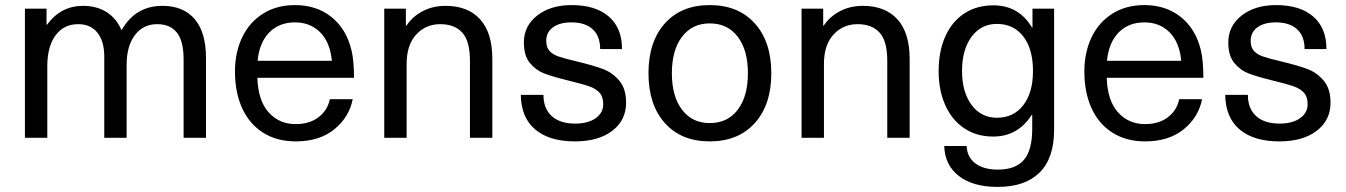

<svg xmlns="http://www.w3.org/2000/svg" viewBox="-20 -542 5293 755"><path d="M790 -314V0H702V-307Q702 -381 675.5 -414Q649 -447 598 -447Q543 -447 510.5 -404Q478 -361 478 -288V0H390V-320Q390 -380 363 -413.5Q336 -447 287 -447Q231 -447 198.5 -403Q166 -359 166 -282V0H78V-508H163V-445H165Q219 -519 307 -519Q360 -519 399 -494.5Q438 -470 458 -423Q512 -519 619 -519Q701 -519 745.5 -467Q790 -415 790 -314Z M1277 -152H1367Q1353 -81 1294.5 -33.5Q1236 14 1143 14Q1069 14 1015 -20Q961 -54 932.5 -116Q904 -178 904 -261Q904 -336 932.5 -395.5Q961 -455 1014.5 -488.5Q1068 -522 1140 -522Q1225 -522 1283.5 -475Q1342 -428 1362 -345Q1372 -304 1372 -236H992Q995 -146 1036.5 -100Q1078 -54 1143 -54Q1197 -54 1232.5 -81Q1268 -108 1277 -152ZM993 -303H1285Q1278 -376 1239 -415Q1200 -454 1140 -454Q1078 -454 1039 -414.5Q1000 -375 993 -303Z M1916 -310V0H1828V-303Q1828 -380 1798 -413.5Q1768 -447 1711 -447Q1654 -447 1616.5 -406Q1579 -365 1579 -291V0H1491V-508H1576V-441H1578Q1602 -477 1642 -498Q1682 -519 1732 -519Q1820 -519 1868 -466Q1916 -413 1916 -310Z M2426 -349H2340Q2340 -400 2310.5 -427Q2281 -454 2227 -454Q2181 -454 2154.5 -434.5Q2128 -415 2128 -382Q2128 -356 2140.5 -342Q2153 -328 2176 -320Q2199 -312 2250 -300Q2316 -284 2352.5 -270Q2389 -256 2415.5 -224.5Q2442 -193 2442 -138Q2442 -69 2387.5 -27.5Q2333 14 2241 14Q2140 14 2084.5 -33Q2029 -80 2028 -169H2117Q2117 -115 2149.5 -85.5Q2182 -56 2242 -56Q2292 -56 2322 -77Q2352 -98 2352 -132Q2352 -161 2338 -177Q2324 -193 2297 -202.5Q2270 -212 2212 -226Q2151 -241 2119 -253.5Q2087 -266 2063.5 -294.5Q2040 -323 2040 -375Q2040 -440 2092.5 -481Q2145 -522 2228 -522Q2322 -522 2374 -477Q2426 -432 2426 -349Z M2771 -522Q2883 -522 2948 -450Q3013 -378 3013 -254Q3013 -130 2948 -58Q2883 14 2771 14Q2659 14 2594.5 -58Q2530 -130 2530 -254Q2530 -378 2594.5 -450Q2659 -522 2771 -522ZM2771 -58Q2841 -58 2881 -110.5Q2921 -163 2921 -254Q2921 -345 2881 -397.5Q2841 -450 2771 -450Q2702 -450 2662 -397.5Q2622 -345 2622 -254Q2622 -163 2662 -110.5Q2702 -58 2771 -58Z M3557 -310V0H3469V-303Q3469 -380 3439 -413.5Q3409 -447 3352 -447Q3295 -447 3257.5 -406Q3220 -365 3220 -291V0H3132V-508H3217V-441H3219Q3243 -477 3283 -498Q3323 -519 3373 -519Q3461 -519 3509 -466Q3557 -413 3557 -310Z M4038 -434H4040V-508H4125V-31Q4125 80 4068 136.5Q4011 193 3903 193Q3806 193 3750.5 150Q3695 107 3693 32H3781Q3783 76 3815.5 100.5Q3848 125 3904 125Q3973 125 4006 87Q4039 49 4039 -35V-90H4037Q3982 -5 3886 -5Q3821 -5 3772.5 -37Q3724 -69 3697.5 -127.5Q3671 -186 3671 -263Q3671 -341 3697.5 -399.5Q3724 -458 3772.5 -489.5Q3821 -521 3886 -521Q3986 -521 4038 -434ZM3763 -263Q3763 -180 3800.5 -129.5Q3838 -79 3900 -79Q3966 -79 4004 -128.5Q4042 -178 4042 -263Q4042 -349 4004 -398.5Q3966 -448 3900 -448Q3838 -448 3800.5 -397.5Q3763 -347 3763 -263Z M4617 -152H4707Q4693 -81 4634.5 -33.5Q4576 14 4483 14Q4409 14 4355 -20Q4301 -54 4272.5 -116Q4244 -178 4244 -261Q4244 -336 4272.5 -395.5Q4301 -455 4354.5 -488.5Q4408 -522 4480 -522Q4565 -522 4623.5 -475Q4682 -428 4702 -345Q4712 -304 4712 -236H4332Q4335 -146 4376.5 -100Q4418 -54 4483 -54Q4537 -54 4572.5 -81Q4608 -108 4617 -152ZM4333 -303H4625Q4618 -376 4579 -415Q4540 -454 4480 -454Q4418 -454 4379 -414.5Q4340 -375 4333 -303Z M5196 -349H5110Q5110 -400 5080.5 -427Q5051 -454 4997 -454Q4951 -454 4924.5 -434.5Q4898 -415 4898 -382Q4898 -356 4910.5 -342Q4923 -328 4946 -320Q4969 -312 5020 -300Q5086 -284 5122.5 -270Q5159 -256 5185.5 -224.5Q5212 -193 5212 -138Q5212 -69 5157.5 -27.5Q5103 14 5011 14Q4910 14 4854.5 -33Q4799 -80 4798 -169H4887Q4887 -115 4919.5 -85.5Q4952 -56 5012 -56Q5062 -56 5092 -77Q5122 -98 5122 -132Q5122 -161 5108 -177Q5094 -193 5067 -202.5Q5040 -212 4982 -226Q4921 -241 4889 -253.5Q4857 -266 4833.5 -294.5Q4810 -323 4810 -375Q4810 -440 4862.5 -481Q4915 -522 4998 -522Q5092 -522 5144 -477Q5196 -432 5196 -349Z"/></svg>

Font: CST
Style: Regular
Weight: 400
Version: Version 1.00